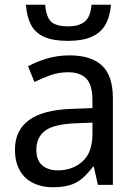

<svg xmlns="http://www.w3.org/2000/svg" viewBox="-20 -778 571 808"><path d="M447 -758Q443 -708 423.5 -674Q404 -640 365.5 -623Q327 -606 266 -606Q203 -606 165.5 -623Q128 -640 110.5 -673.5Q93 -707 89 -758H170Q175 -704 196.5 -685.5Q218 -667 267 -667Q311 -667 336 -686.5Q361 -706 365 -758ZM272 -545Q364 -545 409.5 -502Q455 -459 455 -365V0H392L375 -76H371Q349 -47 326.5 -27.5Q304 -8 274.5 1Q245 10 202 10Q157 10 121 -7Q85 -24 64 -59.5Q43 -95 43 -149Q43 -229 102 -272.5Q161 -316 284 -320L369 -323V-355Q369 -422 342.5 -448Q316 -474 267 -474Q228 -474 192.5 -461.5Q157 -449 125 -433L98 -499Q132 -518 177 -531.5Q222 -545 272 -545ZM296 -259Q204 -255 168.5 -227Q133 -199 133 -148Q133 -103 158 -82Q183 -61 223 -61Q285 -61 327 -98.5Q369 -136 369 -214V-262Z"/></svg>

Font: Noto Sans Display
Style: Regular
Weight: 400
Designer: Monotype Design Team
Foundry: Monotype Imaging Inc.
Version: Version 2.003